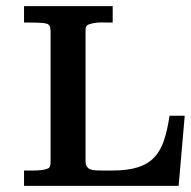

<svg xmlns="http://www.w3.org/2000/svg" viewBox="-20 -608 624 628"><path d="M271 -528.3Q263.2 -525.4 261.2 -519.5Q259.8 -514.6 259.8 -508.8V-84Q259.8 -70.3 263.9 -63.7Q268.1 -57.1 275.4 -54.2Q283.2 -51.3 293 -50.8Q303.2 -50.3 314.5 -50.3H348.1Q398.4 -50.3 431.2 -61Q463.9 -71.3 484.4 -93Q504.9 -114.7 516.1 -147.9Q527.3 -181.2 534.2 -227.5V-228.5L534.7 -229.5H535.6H536.6H581.5H583H584V-228V-227.1L564.5 -2.4V-1V0H563H562H61H59.6H58.6V-1V-2.4V-47.9V-48.8V-50.3H59.6H61H74.7H89.8Q100.6 -50.3 111.3 -51.3Q122.1 -52.2 130.9 -54.7Q139.2 -57.1 141.6 -60.5Q144.5 -65.4 145 -70.8Q145.5 -76.7 145.5 -82.5V-502Q145.5 -509.8 144 -518.1Q142.6 -525.4 136.2 -529.3Q131.8 -531.2 122.1 -532.7Q112.3 -533.7 100.6 -533.9Q88.9 -534.2 78.1 -534.2H61H59.6H58.6V-535.2V-539.1V-585.4V-586.9V-587.9H59.6H61H346.2H347.2H348.6V-586.9V-585.4V-539.1V-535.2V-534.2H347.2H346.2H331.5Q325.2 -534.2 314 -534.7Q303.2 -534.7 291.5 -533.2Q280.3 -531.7 271 -528.3Z"/></svg>

Font: RIT Rachana
Style: Bold
Weight: 700
Designer: Hussain KH
Version: 1.5.2